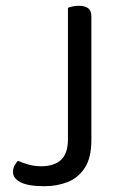

<svg xmlns="http://www.w3.org/2000/svg" viewBox="-20 -633 425 664"><path d="M215 -289H296V-148Q296 -88 273.5 -53Q251 -18 214 -3.5Q177 11 134 11Q78 11 51.5 -2.5Q25 -16 25 -38Q25 -52 31 -62Q37 -72 42 -77Q57 -70 78.5 -64Q100 -58 122 -58Q167 -58 191 -80Q215 -102 215 -152ZM296 -265H215V-606Q220 -608 230.5 -610.5Q241 -613 252 -613Q274 -613 285 -604.5Q296 -596 296 -576Z"/></svg>

Font: Baloo Tammudu 2
Style: Regular
Weight: 400
Designer: Maithili Shingre, Omkar Shende and Ek Type
Foundry: Ek Type
Version: Version 1.700